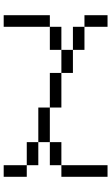

<svg xmlns="http://www.w3.org/2000/svg" viewBox="199 -801 602 1040"><g transform="rotate(90 500.0 -281.0)"><path d="M62.5 -250Q62.5 -250 62.5 0H125Q125 0 125 -250ZM875 -125Q875 -125 875 0H937.5Q937.5 0 937.5 -125ZM875 -125V-187.5H750V-125ZM750 -187.5V-250H562.5V-187.5ZM125 -250H250V-312.5H125ZM562.5 -250V-312.5H375V-250ZM750 -250H875V-312.5H750ZM250 -312.5H375V-375H250ZM875 -312.5H937.5Q937.5 -312.5 937.5 -562.5H875Q875 -562.5 875 -312.5ZM250 -375V-437.5H125V-375ZM125 -437.5Q125 -437.5 125 -562.5H62.5Q62.5 -562.5 62.5 -437.5Z"/></g></svg>

Font: BFUnifontExMono
Style: Regular
Weight: 500
Version: Version 15.0.06